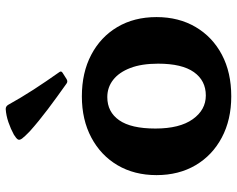

<svg xmlns="http://www.w3.org/2000/svg" viewBox="-98 -718 828 671"><g transform="rotate(-90 315.5 -382.0)"><path d="M314.7 12.7Q233 12.7 170.9 -20.3Q108.7 -53.2 74.1 -112Q39.5 -170.8 39.5 -248.5Q39.5 -326.1 74.1 -384.8Q108.7 -443.4 170.9 -476.4Q233 -509.4 314.7 -509.4Q397.7 -509.4 459.9 -476.7Q522.2 -444 557 -385.4Q591.8 -326.7 591.8 -248.5Q591.8 -170.8 557 -111.7Q522.2 -52.7 460.2 -20Q398.3 12.7 314.7 12.7ZM317.8 -76.2Q369.9 -76.2 399.4 -117.8Q429 -159.4 429 -242.8Q429 -300.7 413.9 -340Q398.9 -379.3 372.6 -399.9Q346.3 -420.5 312.1 -420.5Q260.4 -420.5 231.4 -379.1Q202.3 -337.7 202.3 -252.5Q202.3 -167.6 234.9 -121.9Q267.4 -76.2 317.8 -76.2ZM374.9 -562.7Q366.4 -557.7 359.3 -563.1Q311.8 -596.7 269.8 -628.3Q227.7 -660 192.7 -691.3Q174.1 -709.2 167.4 -718.3Q160.7 -727.4 164.3 -733.2Q168 -739 180.7 -746.9Q200.9 -758 224.5 -766.1Q248.1 -774.1 269.9 -775.5Q279.4 -775.9 284.9 -767.3Q309.7 -722.6 338.4 -678.1Q367.2 -633.7 398.8 -589.1Q405.2 -581.6 396.8 -576.6Z"/></g></svg>

Font: Hahmlet
Style: Regular
Weight: 400
Designer: Minjoo Ham & Mark Frömberg
Foundry: hypertype
Version: Version 1.002